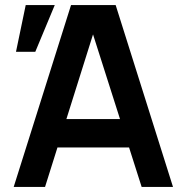

<svg xmlns="http://www.w3.org/2000/svg" viewBox="-20 -740 725 760"><path d="M34.2 0 261.2 -720H437.8L664.8 0H540.7L334.8 -646H361.5L158.3 0ZM160.8 -156.2V-268.7H538.8V-156.2ZM81.8 -720 43.3 -535H119.7L196.8 -720Z"/></svg>

Font: Hauora
Style: Regular
Weight: 400
Designer: Wayne Shih
Foundry: WCYS
Version: Version 1.001